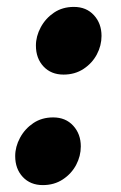

<svg xmlns="http://www.w3.org/2000/svg" viewBox="-20 -524 350 556"><path d="M164 -308Q128 -308 106 -331.5Q84 -355 84 -392Q84 -419 98 -445Q112 -471 136.5 -487.5Q161 -504 194 -504Q230 -504 252 -480Q274 -456 274 -420Q274 -392 260.5 -366.5Q247 -341 222 -324.5Q197 -308 164 -308ZM104 12Q68 12 46 -11.5Q24 -35 24 -72Q24 -99 38 -125Q52 -151 76.5 -167.5Q101 -184 134 -184Q170 -184 192 -160Q214 -136 214 -100Q214 -72 200.5 -46.5Q187 -21 162 -4.5Q137 12 104 12Z"/></svg>

Font: Source Sans 3 Black
Style: Italic
Weight: 900
Italic angle: -11°
Designer: Paul D. Hunt
Foundry: Adobe
Version: Version 3.052;hotconv 1.1.0;makeotfexe 2.6.0